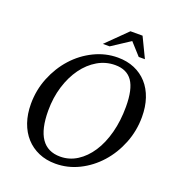

<svg xmlns="http://www.w3.org/2000/svg" viewBox="-168 -1105 1157 1252"><g transform="rotate(20 410.0 -479.5)"><path d="M505 -780Q569 -780 620.5 -758Q672 -736 708.5 -695.5Q745 -655 764.5 -597.5Q784 -540 784 -469Q784 -373 749.5 -286Q715 -199 656 -133Q597 -67 519.5 -28.5Q442 10 356 10Q292 10 240 -12.5Q188 -35 151 -76Q114 -117 94 -174.5Q74 -232 74 -303Q74 -399 109 -485.5Q144 -572 203 -637.5Q262 -703 340.5 -741.5Q419 -780 505 -780ZM505 -728Q440 -728 383.5 -695Q327 -662 285 -604Q243 -546 219 -468Q195 -390 195 -300Q195 -44 370 -44Q433 -44 486.5 -78Q540 -112 579.5 -172Q619 -232 641 -315Q663 -398 663 -496Q663 -617 624.5 -672.5Q586 -728 505 -728ZM606 -969 673 -830H630L555 -913L428 -830H381L522 -969Z"/></g></svg>

Font: SVN-Libre Baskerville
Style: Italic
Weight: 400
Italic angle: -14°
Designer: Pablo Impallari, Rodrigo Fuenzalida
Foundry: Pablo Impallari, Rodrigo Fuenzalida
Version: Version 1.000; ttfautohint (v1.8.4)